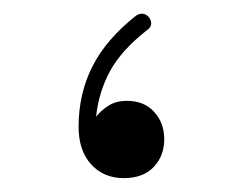

<svg xmlns="http://www.w3.org/2000/svg" viewBox="-20 -252 359 278"><path d="M159.2 5.9Q129.9 5.9 111.8 -14.2Q93.8 -34.2 93.8 -68.4Q93.8 -116.2 113.8 -155.8Q133.8 -195.3 177.2 -229.5Q183.6 -233.4 188.7 -231.7Q193.8 -230 196.3 -226.1Q203.1 -215.3 192.4 -208Q155.8 -179.2 139.4 -149.2Q123 -119.1 119.1 -83Q126.5 -92.3 137.2 -99.1Q147.9 -106 164.1 -106Q188.5 -106 203.1 -90.1Q217.8 -74.2 217.8 -50.3Q217.8 -26.4 202.6 -10.3Q187.5 5.9 159.2 5.9Z"/></svg>

Font: Mikhak-DS2-FD ExtraLight
Style: Regular
Weight: 200
Designer: Amin Abedi
Version: Version 3.2